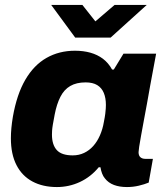

<svg xmlns="http://www.w3.org/2000/svg" viewBox="-20 -744 670 776"><path d="M210 12Q153 12 111 -10.5Q69 -33 46.5 -77Q24 -121 24 -185Q24 -205 26 -226.5Q28 -248 32 -272Q48 -363 82.5 -422Q117 -481 168 -510Q219 -539 283 -539Q317 -539 345.5 -531Q374 -523 396 -506.5Q418 -490 433 -463H440L479 -527H611L587 -398Q581 -362 574 -325Q567 -288 561 -255Q555 -222 550 -195Q545 -168 542.5 -151Q540 -134 540 -129Q540 -115 547.5 -108.5Q555 -102 567 -102H598L581 -6Q564 1 541 6.5Q518 12 493 12Q463 12 440.5 3.5Q418 -5 404 -23Q397 -31 392.5 -43Q388 -55 386 -68H379Q347 -29 303 -8.5Q259 12 210 12ZM274 -116Q299 -116 320 -126Q341 -136 357 -154Q373 -172 384 -197Q395 -222 400 -252Q404 -272 405.5 -284.5Q407 -297 407.5 -305.5Q408 -314 408 -320Q408 -348 399.5 -368.5Q391 -389 373 -400Q355 -411 326 -411Q289 -411 264 -396.5Q239 -382 224 -352.5Q209 -323 201 -281Q196 -255 193.5 -240Q191 -225 190.5 -215.5Q190 -206 190 -200Q190 -159 209.5 -137.5Q229 -116 274 -116ZM573 -724 427 -592H284L187 -724H313L389 -628H331L443 -724Z"/></svg>

Font: Archivo SemiBold ExtraBold
Style: Italic
Weight: 800
Italic angle: -10°
Version: Version 2.001